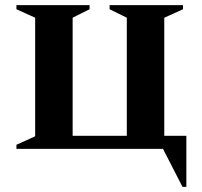

<svg xmlns="http://www.w3.org/2000/svg" viewBox="-20 -580 786 748"><path d="M615 0H44V-16L117 -49V-511L44 -544V-560H329V-544L263 -511V-51H474V-511L407 -544V-560H693V-544L620 -511V-51H706V148H691Z"/></svg>

Font: Spectral SC
Style: Bold
Weight: 700
Designer: Jean-Baptiste Levee
Foundry: Production Type
Version: Version 2.001